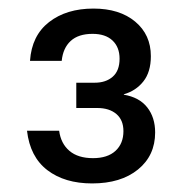

<svg xmlns="http://www.w3.org/2000/svg" viewBox="-20 -730 424 448"><path d="M43 -425H118Q122 -395 142 -378Q162 -361 197 -361Q231 -361 249.5 -378Q268 -395 268 -424Q268 -450 251.5 -464Q235 -478 207 -478H158V-537H201Q227 -537 243 -551Q259 -565 259 -593Q259 -620 242.5 -635.5Q226 -651 196 -651Q163 -651 145 -634.5Q127 -618 124 -588H50Q54 -647 94.5 -678.5Q135 -710 198 -710Q259 -710 295.5 -679.5Q332 -649 332 -599Q332 -562 314.5 -540Q297 -518 269 -510V-509Q305 -503 323.5 -479.5Q342 -456 342 -421Q342 -367 302 -334.5Q262 -302 195 -302Q131 -302 90.5 -333Q50 -364 43 -425Z"/></svg>

Font: CBA Beacon Sans
Style: Regular
Weight: 400
Designer: Wei Huang
Foundry: Wei Huang
Version: Version 1.002